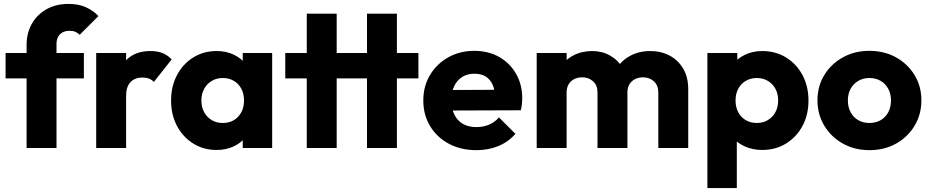

<svg xmlns="http://www.w3.org/2000/svg" viewBox="-20 -757 4755 982"><path d="M116 0V-527.5Q116 -587 142.2 -634.2Q168.5 -681.5 216.8 -709.2Q265 -737 331 -737Q381 -737 418.2 -720.5Q455.5 -704 483.5 -675L387.5 -579Q378 -589 365.5 -594.2Q353 -599.5 336 -599.5Q304.5 -599.5 286.8 -581.8Q269 -564 269 -532.5V0ZM8.5 -356V-486H409V-356Z M472 0V-486H625V0ZM625 -266.5 560.5 -316.5Q579.5 -402 625 -449Q670.5 -496 749.5 -496Q784.5 -496 811.2 -485.5Q838 -475 858 -453L767 -338Q757 -349 742.2 -354.8Q727.4 -360.5 708 -360.5Q670 -360.5 647.5 -337.1Q625 -313.8 625 -266.5Z M1088 10Q1021 10 968.2 -23Q915.5 -56 885.2 -113Q855 -170 855 -242.5Q855 -315.5 885.2 -372.8Q915.5 -430 968.2 -463Q1021 -496 1088 -496Q1137 -496 1176.5 -477Q1216 -458 1240.8 -424.5Q1265.5 -391 1269 -348V-138Q1265.5 -95 1241 -61.5Q1216.5 -28 1176.8 -9Q1137 10 1088 10ZM1119 -128Q1168 -128 1198 -160.2Q1228 -192.5 1228 -243Q1228 -277 1214.5 -302.8Q1201 -328.5 1176.5 -343.2Q1152 -358 1119.5 -358Q1087.5 -358 1063 -343.2Q1038.5 -328.5 1024.2 -302.5Q1010 -276.5 1010 -243Q1010 -209.5 1024 -183.5Q1038 -157.5 1062.8 -142.8Q1087.5 -128 1119 -128ZM1221.5 0V-130.5L1244.5 -249L1221.5 -366.5V-486H1372V0Z M1549 0V-687H1702V0ZM1439 -356V-486H2120V-356ZM1857 0V-687H2010V0Z M2416.5 11Q2337.5 11 2276.2 -21.5Q2215 -54 2180 -111.8Q2145 -169.5 2145 -243Q2145 -316 2179.2 -373.2Q2213.5 -430.5 2272.8 -463.8Q2332 -497 2405.5 -497Q2477.5 -497 2532.8 -465.8Q2588 -434.5 2619.5 -379.5Q2651 -324.5 2651 -254Q2651 -240.5 2649.5 -226Q2648 -211.5 2644 -193L2225 -191.5V-296.5L2579 -298L2513 -253.5Q2512 -295.5 2499.8 -323.2Q2487.5 -351 2464.2 -365.5Q2441 -380 2406.5 -380Q2370.5 -380 2344 -363.5Q2317.5 -347 2303.2 -316.8Q2289 -286.5 2289 -244Q2289 -201 2304.2 -170.2Q2319.5 -139.5 2348 -123.2Q2376.5 -107 2416 -107Q2452 -107 2481 -119.2Q2510 -131.5 2532 -156.5L2616 -72.5Q2580 -31 2529 -10Q2478 11 2416.5 11Z M2725 0V-486H2878V0ZM3036 0V-284Q3036 -320.5 3013.5 -341Q2991 -361.5 2957.5 -361.5Q2934.5 -361.5 2916.5 -352.2Q2898.5 -343 2888.2 -325.8Q2878 -308.5 2878 -284L2818.5 -310Q2818.5 -367.5 2843.8 -409Q2869 -450.5 2912 -473.2Q2955 -496 3009 -496Q3059.5 -496 3100.2 -473Q3141 -450 3165 -408.8Q3189 -367.5 3189 -310.5V0ZM3347 0V-284Q3347 -320.5 3324.5 -341Q3302 -361.5 3268.5 -361.5Q3246 -361.5 3227.8 -352.2Q3209.5 -343 3199.2 -325.8Q3189 -308.5 3189 -284L3100.5 -295.5Q3103 -357.5 3130.2 -402.2Q3157.5 -447 3203.2 -471.5Q3249 -496 3306 -496Q3361.5 -496 3405.2 -472.5Q3449 -449 3474.5 -405.5Q3500 -362 3500 -301V0Z M3878 10Q3828.5 10 3787.5 -9Q3746.5 -28 3720.8 -61.5Q3695 -95 3691 -138V-343Q3695 -386 3721 -420.8Q3747 -455.5 3787.9 -475.8Q3828.9 -496 3878 -496Q3947 -496 4000.5 -463Q4054 -430 4084.5 -372.8Q4115 -315.5 4115 -242.5Q4115 -170 4084.5 -113Q4054 -56 4000.5 -23Q3947 10 3878 10ZM3850.3 -128Q3882.7 -128 3907.3 -142.8Q3932 -157.5 3946 -183.5Q3960 -209.6 3960 -243.2Q3960 -277 3946 -302.8Q3932 -328.5 3907.5 -343.2Q3882.9 -358 3851 -358Q3819 -358 3794.3 -343.4Q3769.5 -328.8 3755.8 -302.9Q3742 -277 3742 -243.1Q3742 -209.5 3755.5 -183.5Q3769 -157.5 3793.8 -142.8Q3818.5 -128 3850.3 -128ZM3598 205V-486H3751V-361.2L3725.5 -243L3748.5 -125V205Z M4427 11Q4351.5 11 4291.2 -22.5Q4231 -56 4196 -114Q4161 -172 4161 -244Q4161 -316 4195.8 -373Q4230.5 -430 4290.8 -463.5Q4351 -497 4426.5 -497Q4502.5 -497 4562.5 -463.8Q4622.5 -430.5 4657.5 -373.2Q4692.5 -316 4692.5 -244Q4692.5 -172 4657.8 -114Q4623 -56 4563 -22.5Q4503 11 4427 11ZM4426.5 -128Q4459.5 -128 4484.5 -142.5Q4509.5 -157 4523.2 -183.2Q4537 -209.5 4537 -243.5Q4537 -277.5 4522.8 -303.2Q4508.5 -329 4484 -343.5Q4459.5 -358 4426.5 -358Q4394.5 -358 4369.5 -343.2Q4344.5 -328.5 4330.5 -302.8Q4316.5 -277 4316.5 -243Q4316.5 -209.5 4330.5 -183.2Q4344.5 -157 4369.5 -142.5Q4394.5 -128 4426.5 -128Z"/></svg>

Font: Marine Company Thin
Style: Regular
Weight: 100
Designer: Rodrigo Fuenzalida
Foundry: fragTYPE
Version: Version 1.000